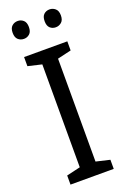

<svg xmlns="http://www.w3.org/2000/svg" viewBox="-171 -957 659 1010"><g transform="rotate(-20 159.0 -452.0)"><path d="M280 0H38V-51L115 -69V-645L38 -663V-714H280V-663L203 -645V-69L280 -51ZM25 -854Q25 -880 38.5 -892Q52 -904 71 -904Q89 -904 102.5 -892Q116 -880 116 -854Q116 -828 102.5 -816Q89 -804 71 -804Q52 -804 38.5 -816Q25 -828 25 -854ZM204 -854Q204 -880 217 -892Q230 -904 249 -904Q267 -904 281 -892Q295 -880 295 -854Q295 -828 281 -816Q267 -804 249 -804Q230 -804 217 -816Q204 -828 204 -854Z"/></g></svg>

Font: Noto Sans Ethiopic SemCond
Style: Regular
Weight: 400
Width: 4
Designer: Monotype Design Team
Foundry: Monotype Imaging Inc.
Version: Version 2.102; ttfautohint (v1.8.4.7-5d5b)